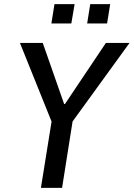

<svg xmlns="http://www.w3.org/2000/svg" viewBox="-20 -914 650 934"><path d="M179 0 238 -367 244 -290 77 -705H188L292 -408H296L495 -705H610L309 -290L340 -367L282 0ZM404 -800 419 -894H516L501 -800ZM230 -800 245 -894H343L327 -800Z"/></svg>

Font: Nunito Sans 7pt Condensed SemiBold
Style: Italic
Weight: 600
Width: 3
Italic angle: -9°
Designer: Vernon Adams
Foundry: Vernon Adams
Version: Version 3.101;gftools[0.9.27]